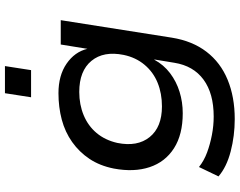

<svg xmlns="http://www.w3.org/2000/svg" viewBox="-114 -642 946 757"><g transform="rotate(-90 358.5 -264.0)"><path d="M267 189Q201 189 139.5 173Q78 157 41 125L78 48Q103 68 135.5 80Q168 92 204.5 99Q241 106 277 106Q368 106 422.5 66Q477 26 489 -49L502 -128H501Q481 -91 448 -66Q415 -41 374.5 -28.5Q334 -16 290 -16Q206 -16 152 -50.5Q98 -85 77.5 -146.5Q57 -208 72 -288Q83 -343 110 -383.5Q137 -424 176.5 -452Q216 -480 265 -493Q314 -506 369 -506Q439 -506 485.5 -474Q532 -442 544 -392L561 -497H657L588 -59Q575 22 532.5 77.5Q490 133 422 161Q354 189 267 189ZM317 -98Q368 -98 410 -115Q452 -132 481 -166.5Q510 -201 520 -249Q536 -328 496.5 -376Q457 -424 374 -424Q324 -424 282 -406.5Q240 -389 212 -355.5Q184 -322 173 -274Q157 -195 196 -146.5Q235 -98 317 -98ZM353 -614 369 -717H476L460 -614Z"/></g></svg>

Font: Nunito Sans 7pt SemiExpanded Medium
Style: Italic
Weight: 500
Width: 6
Italic angle: -9°
Designer: Vernon Adams
Foundry: Vernon Adams
Version: Version 3.101;gftools[0.9.27]